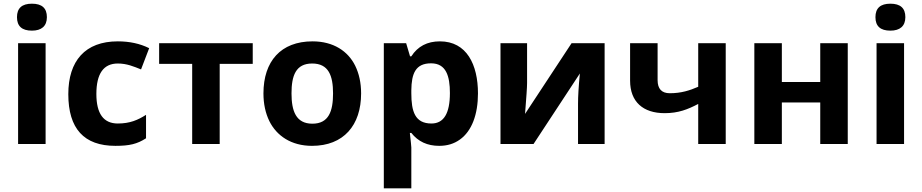

<svg xmlns="http://www.w3.org/2000/svg" viewBox="-20 -780 4995 1040"><path d="M234 -687C234 -736 207 -760 153 -760C99 -760 72 -736 72 -687C72 -638 99 -614 153 -614C204 -614 234 -638 234 -687ZM227 0V-546H78V0Z M771 -31V-158C727 -130 684 -111 618 -111C541 -111 502 -164 502 -271C502 -381 541 -436 618 -436C667 -436 704 -420 744 -404L788 -519C738 -544 681 -556 618 -556C441 -556 350 -450 350 -270C350 -83 435 10 605 10C682 10 723 0 771 -31Z M1349 -546H842V-434H1021V0H1170V-434H1349Z M1671 -436C1760 -436 1784 -370 1784 -274C1784 -178 1761 -110 1672 -110C1583 -110 1559 -179 1559 -274C1559 -370 1582 -436 1671 -436ZM1407 -274C1407 -217 1418 -167 1439 -124C1478 -45 1557 10 1670 10C1841 10 1936 -101 1936 -274C1936 -331 1925 -381 1904 -424C1865 -503 1786 -556 1673 -556C1501 -556 1407 -448 1407 -274Z M2363 -556C2294 -556 2243 -529 2208 -475H2201L2180 -546H2059V240H2208V19C2208 12 2205 -15 2200 -60H2208C2245 -13 2295 10 2359 10C2402 10 2439 -1 2471 -24C2536 -70 2569 -161 2569 -274C2569 -430 2508 -556 2363 -556ZM2417 -276C2417 -166 2384 -111 2317 -111C2228 -111 2208 -176 2208 -275V-291C2209 -382 2231 -437 2315 -437C2397 -437 2417 -367 2417 -276Z M2835 -546H2691V0H2870L3121 -382C3114 -311 3111 -257 3111 -218V0H3255V-546H3076L2824 -163C2831 -252 2835 -307 2835 -330Z M3580 -167C3654 -167 3705 -187 3762 -217V0H3911V-546H3762V-310C3716 -290 3670 -275 3608 -275C3564 -275 3542 -299 3542 -346V-546H3393V-343C3393 -228 3464 -167 3580 -167Z M4215 -546H4066V0H4215V-225H4423V0H4572V-546H4423V-336H4215Z M4884 -687C4884 -736 4857 -760 4803 -760C4749 -760 4722 -736 4722 -687C4722 -638 4749 -614 4803 -614C4854 -614 4884 -638 4884 -687ZM4877 0V-546H4728V0Z"/></svg>

Font: Passageway
Style: Regular
Weight: 700
Foundry: Ascender Corporation
Version: Version 1.11